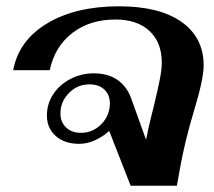

<svg xmlns="http://www.w3.org/2000/svg" viewBox="-20 -590 679 610"><path d="M627 -382Q627 -338 596 -237Q567 -140 552 -56L542 0H395L327 -174Q306 -155 281 -144Q256 -133 232 -133Q185 -133 157 -158Q129 -183 129 -223Q129 -260 149 -290.5Q169 -321 203.5 -339Q238 -357 278 -357Q323 -357 353.5 -336Q384 -315 398 -274L444 -146Q452 -186 461 -222L468 -250Q481 -303 487.5 -336.5Q494 -370 494 -391Q494 -455 455 -491.5Q416 -528 347 -528Q265 -528 209.5 -485Q154 -442 138 -367H22Q39 -461 129.5 -515.5Q220 -570 359 -570Q486 -570 556.5 -520.5Q627 -471 627 -382ZM329 -262Q329 -289 311.5 -305.5Q294 -322 264 -322Q226 -322 199 -294.5Q172 -267 172 -229Q172 -202 190 -185Q208 -168 237 -168Q275 -168 302 -195.5Q329 -223 329 -262Z"/></svg>

Font: Fahkwang SemiBold
Style: Italic
Weight: 600
Italic angle: -10°
Version: Version 1.000; ttfautohint (v1.6)